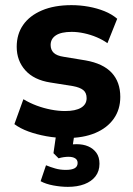

<svg xmlns="http://www.w3.org/2000/svg" viewBox="-20 -526 518 747"><path d="M240 11Q199 11 160.5 4Q122 -3 90.5 -14.5Q59 -26 36 -43L71 -140Q96 -125 123 -115Q150 -105 178.5 -99.5Q207 -94 233 -94Q274 -94 295.5 -107Q317 -120 317 -144Q317 -165 304 -175.5Q291 -186 264 -191L176 -205Q112 -215 78.5 -252.5Q45 -290 45 -344Q45 -393 70 -429Q95 -465 143 -485.5Q191 -506 258 -506Q292 -506 325 -500Q358 -494 386.5 -482.5Q415 -471 436 -453L398 -358Q380 -371 356.5 -381Q333 -391 307.5 -396.5Q282 -402 259 -402Q218 -402 197.5 -388.5Q177 -375 177 -351Q177 -332 189 -320.5Q201 -309 228 -305L313 -291Q381 -279 414.5 -243Q448 -207 448 -149Q448 -100 422.5 -64Q397 -28 350.5 -8.5Q304 11 240 11ZM244 201Q217 201 187.5 195.5Q158 190 138 179L159 117Q176 124 195 129.5Q214 135 236 135Q259 135 270.5 128.5Q282 122 282 108Q282 96 272.5 90Q263 84 246 84Q238 84 227.5 85.5Q217 87 208 90L188 70L201 -20H272L260 59L227 44Q236 39 250 37Q264 35 278 35Q304 35 323.5 43.5Q343 52 355 68.5Q367 85 367 111Q367 140 351.5 160Q336 180 308.5 190.5Q281 201 244 201Z"/></svg>

Font: Nunito Sans 10pt SemiCondensed ExtraBold
Style: Regular
Weight: 800
Width: 4
Designer: Vernon Adams
Foundry: Vernon Adams
Version: Version 3.101;gftools[0.9.27]